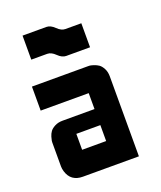

<svg xmlns="http://www.w3.org/2000/svg" viewBox="-116 -676 632 752"><g transform="rotate(-20 200.0 -300.0)"><path d="M33.2 -399.9H266.6Q269.5 -399.9 273.9 -399.7Q278.3 -399.4 289.8 -395.8Q301.3 -392.1 310.1 -386Q318.8 -379.9 326.2 -366Q333.5 -352.1 333.5 -333.5V0H100.1Q50.3 0 36.6 -45.9Q33.2 -57.6 33.2 -66.9V-166.5Q33.2 -169.4 33.7 -173.8Q34.2 -178.2 37.6 -189.7Q41 -201.2 47.4 -210Q53.7 -218.8 67.6 -226.1Q81.5 -233.4 100.1 -233.4H233.4V-299.8H33.2ZM233.4 -166.5H133.3V-100.1H233.4ZM66.9 -500V-600.1H166.5Q183.1 -600.1 200 -583.5Q216.8 -566.9 233.4 -566.9H299.8V-466.8H200.2Q183.6 -466.8 166.7 -483.4Q149.9 -500 133.3 -500Z"/></g></svg>

Font: Malkor
Style: Bold
Weight: 700
Version: Version 1.3